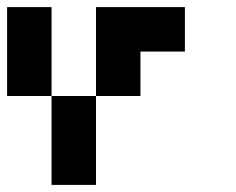

<svg xmlns="http://www.w3.org/2000/svg" viewBox="-20 -520 665 540"><path d="M375 -375V-250H250V-500H500V-375ZM125 -250H0V-500H125ZM250 0H125V-250H250Z"/></svg>

Font: Tiny5
Style: Regular
Weight: 400
Designer: Stefan Schmidt
Foundry: Made with Bits'n'Picas by Kreative Software
Version: Version 1.002; ttfautohint (v1.8.4.7-5d5b)